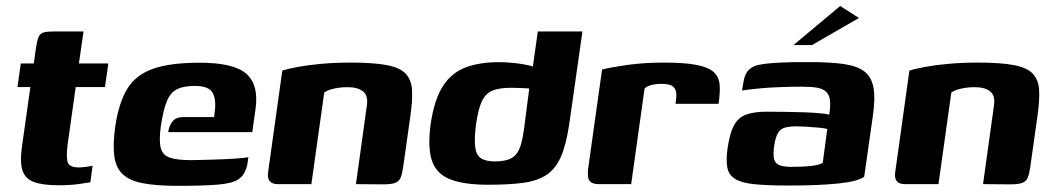

<svg xmlns="http://www.w3.org/2000/svg" viewBox="-20 -609 3486 635"><path d="M173.8 3.7Q119.8 3.7 91.3 -7.4Q62.8 -18.6 54.3 -45.4Q45.8 -72.2 51.9 -118.7L80.4 -321.1H37.8L48.8 -399H91.7L98.9 -450.3Q102.6 -475.1 107.7 -486.8Q112.8 -498.6 124.6 -501.8Q136.3 -505 159.6 -505H256.3Q255.6 -500.9 254.8 -494.9Q254 -488.9 252.7 -480.1L241 -399H338.2L327.2 -321.1H230.4L203.6 -130.9Q198.6 -91.2 203.5 -73.2Q208.4 -55.3 241.4 -55.3Q250.6 -55.3 265.4 -57.3Q280.3 -59.3 286.3 -61L278.8 -6.1Q271.8 -5.1 243.2 -0.7Q214.7 3.7 173.8 3.7Z M567.5 5.6Q497.9 5.6 453.8 -2.7Q409.7 -11 386.5 -32.3Q363.4 -53.6 358.1 -91.7Q352.7 -129.7 361 -189.7Q372.7 -269.5 401.1 -315.5Q429.4 -361.6 486.2 -381.6Q543 -401.6 640.4 -401.6Q753.6 -401.6 794.9 -364.8Q836.2 -328.1 825.2 -249.3L814.4 -171.9H536.3Q539.3 -193.4 550.7 -207.7Q562.1 -221.9 587.9 -221.9H688L690.7 -243.2Q695.2 -283.3 682 -304Q668.8 -324.8 623.9 -324.8Q587.3 -324.8 565.7 -314.1Q544 -303.5 532.2 -275.2Q520.3 -246.8 512 -192.4Q505.5 -144.6 511.5 -120.3Q517.5 -96 541.4 -87.7Q565.3 -79.4 611.5 -79.4Q628.8 -79.4 657.8 -80.3Q686.8 -81.1 717.8 -82.3Q748.7 -83.6 772.1 -85.6Q795.4 -87.5 801.3 -89.1L798.9 -70.7Q797.2 -56.8 790 -41.2Q782.8 -25.5 769 -16.4Q749.2 -2.4 700.5 1.6Q651.8 5.6 567.5 5.6Z M899.3 0Q860.9 0 866.7 -39.5L913.6 -375.3Q933.4 -381.9 965.8 -387.8Q998.3 -393.8 1042.8 -397.9Q1087.3 -402 1141.2 -402Q1217.2 -402 1260.5 -393.4Q1303.8 -384.9 1322.4 -364.5Q1341 -344.1 1342.8 -310.2Q1344.6 -276.3 1337.2 -225.2L1313.3 -56Q1310.2 -34.1 1305.1 -21.6Q1300 -9.2 1287.2 -4.3Q1274.5 0.7 1248.1 0.7L1157.2 0L1193.3 -259.9Q1198.3 -293.2 1180.5 -306.9Q1162.8 -320.7 1130 -320.7Q1106 -320.7 1084.7 -315.9Q1063.4 -311.2 1052.3 -302.8L1009.8 0Z M1595.1 2Q1513.9 2 1468.5 -16.1Q1423.1 -34.2 1408.4 -78Q1393.8 -121.9 1404.4 -199.6Q1416.4 -279.9 1444.8 -324.1Q1473.2 -368.3 1519.6 -385.9Q1565.9 -403.4 1630.4 -403.4Q1650.3 -403.4 1672.7 -401.4Q1695.1 -399.4 1716 -395.5Q1736.9 -391.6 1752.8 -386.3Q1768.7 -381 1775.7 -374.5L1738.3 -359.9L1758.7 -505H1906.3L1863 -201Q1853 -132 1835.5 -91.5Q1818 -51 1787.7 -30.8Q1757.4 -10.7 1710.3 -4.3Q1663.2 2 1595.1 2ZM1615.2 -75.2Q1640.7 -75.2 1657.8 -80.2Q1674.8 -85.1 1685.6 -97.1Q1696.4 -109 1702.6 -130.1Q1708.8 -151.1 1713.3 -183.6L1730.4 -316.5Q1724.7 -316.8 1714.3 -317.3Q1704 -317.8 1692.5 -318.2Q1681 -318.7 1670 -318.7Q1631.9 -318.7 1609 -309.5Q1586.1 -300.4 1573.9 -274.7Q1561.7 -248.9 1554.4 -198.3Q1547.9 -147.1 1551.8 -120.8Q1555.7 -94.5 1571.7 -84.9Q1587.8 -75.2 1615.2 -75.2Z M2067.5 0H1959.7Q1938.2 0 1929.8 -11.1Q1921.3 -22.1 1925.7 -55.2L1971.2 -379Q1999.9 -386.4 2054.8 -394.2Q2109.7 -402 2175.9 -402Q2246 -402 2285.5 -394Q2324.9 -385.9 2341.6 -369.6Q2358.3 -353.3 2360.1 -327.6Q2362 -301.9 2356.5 -265.6H2214.1L2215.8 -279.6Q2219.2 -303.9 2212.3 -315Q2205.4 -326 2193.7 -328.9Q2182.1 -331.7 2168.7 -331.7Q2149.9 -331.7 2134.3 -327.8Q2118.6 -323.8 2111.7 -315.8Z M2588.2 4.6Q2518.3 4.6 2475.6 0.3Q2432.9 -3.9 2411.8 -16.9Q2390.6 -29.8 2385.7 -53.8Q2380.9 -77.8 2385.9 -115.9Q2392.9 -166.9 2407.1 -193.6Q2421.4 -220.2 2447.4 -229.9Q2473.5 -239.6 2515.1 -239.6Q2540.8 -239.6 2573.1 -239.1Q2605.4 -238.6 2636.6 -237.7Q2667.8 -236.7 2691.1 -234.5Q2714.5 -232.4 2722.5 -229.7Q2727.4 -260.6 2724.7 -278.8Q2721.9 -297.1 2711.1 -306.6Q2700.3 -316.1 2680.7 -319.2Q2661.1 -322.3 2632.2 -322.3Q2597.8 -322.3 2562.6 -321Q2527.4 -319.8 2494.8 -316.9Q2462.3 -314 2434.1 -309.6L2438.9 -337.9Q2442.9 -364.5 2456.4 -377.8Q2469.9 -391 2490.8 -394.7Q2514.3 -399.7 2560.4 -402Q2606.5 -404.3 2659.5 -403.6Q2727.4 -403.6 2771.6 -397.1Q2815.8 -390.5 2839.3 -372.2Q2862.7 -354 2869 -318.4Q2875.3 -282.7 2866.6 -224.3L2838.3 -25Q2820.2 -9.6 2755.7 -2.5Q2691.2 4.6 2588.2 4.6ZM2596.4 -57.2Q2636.2 -57.2 2662.6 -60.2Q2689 -63.2 2701 -70.3L2716.1 -182.5Q2706.4 -185.1 2686.9 -186.9Q2667.4 -188.7 2647.6 -189.9Q2627.8 -191.2 2616.2 -191.2Q2592.5 -191.2 2576.7 -187.1Q2561 -183 2552.8 -168.9Q2544.5 -154.9 2540.3 -125.9Q2536.7 -100.6 2539.6 -85.4Q2542.5 -70.2 2555.7 -63.7Q2568.8 -57.2 2596.4 -57.2ZM2604.4 -460 2758.7 -589.2 2820.8 -549.5 2665.5 -460Z M2973.3 0Q2934.9 0 2940.7 -39.5L2987.6 -375.3Q3007.4 -381.9 3039.8 -387.8Q3072.3 -393.8 3116.8 -397.9Q3161.3 -402 3215.2 -402Q3291.2 -402 3334.5 -393.4Q3377.8 -384.9 3396.4 -364.5Q3415 -344.1 3416.8 -310.2Q3418.6 -276.3 3411.2 -225.2L3387.3 -56Q3384.2 -34.1 3379.1 -21.6Q3374 -9.2 3361.2 -4.3Q3348.5 0.7 3322.1 0.7L3231.2 0L3267.3 -259.9Q3272.3 -293.2 3254.5 -306.9Q3236.8 -320.7 3204 -320.7Q3180 -320.7 3158.7 -315.9Q3137.4 -311.2 3126.3 -302.8L3083.8 0Z"/></svg>

Font: Genos Thin
Style: Italic
Weight: 100
Italic angle: -8°
Designer: Robert E. Leuschke
Foundry: Robert E. Leuschke
Version: Version 1.010